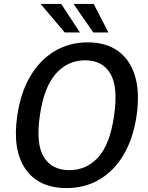

<svg xmlns="http://www.w3.org/2000/svg" viewBox="-20 -949 756 979"><path d="M319.5 10Q177.5 10 110 -87Q42.5 -184 68 -359Q85 -477 134.8 -560.8Q184.5 -644.5 259.5 -688.8Q334.5 -733 427.5 -733Q520.5 -733 582 -688.8Q643.5 -644.5 668.5 -561.2Q693.5 -478 676.5 -360Q659.5 -243 610.5 -160.2Q561.5 -77.5 487.2 -33.8Q413 10 319.5 10ZM333.5 -81.5Q422 -81.5 481.5 -147.8Q541 -214 561.5 -358.5Q583 -505.5 542.8 -573.5Q502.5 -641.5 414 -641.5Q325.5 -641.5 264.8 -573.2Q204 -505 183 -358.5Q162.5 -214.5 203.5 -148Q244.5 -81.5 333.5 -81.5ZM457.5 -929 533 -783.5H455.5L355 -929ZM292 -929 387.5 -783.5H310L187 -929Z"/></svg>

Font: Public Sans Medium
Style: Italic
Weight: 500
Italic angle: -8°
Designer: The Public Sans project authors (U.S. Web Design System). Libre Franklin designed by Pablo Impallari and Rodrigo Fuenzal
Version: Version 1.007; ttfautohint (v1.8.1) -l 8 -r 50 -G 200 -x 14 